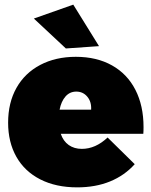

<svg xmlns="http://www.w3.org/2000/svg" viewBox="-20 -800 653 828"><path d="M599 -252Q599 -233 598 -223H242Q253 -191 276.5 -174.5Q300 -158 333 -158Q392 -158 444 -207L561 -92Q517 -43 454.5 -17.5Q392 8 313 8Q221 8 153.5 -26.5Q86 -61 50.5 -124Q15 -187 15 -271Q15 -357 51 -421Q87 -485 153.5 -520Q220 -555 307 -555Q397 -555 463 -518Q529 -481 564 -412.5Q599 -344 599 -252ZM309 -405Q281 -405 262.5 -384Q244 -363 237 -327H373Q375 -361 356.5 -383Q338 -405 309 -405ZM296 -780 407 -601 264 -591 126 -720Z"/></svg>

Font: Argentum Sans Black
Style: Regular
Weight: 900
Designer: Julieta Ulanovsky (Modified by Cristiano Sobral)
Foundry: Julieta Ulanovsky
Version: Version 1.000; ttfautohint (v1.5.65-e2d9)